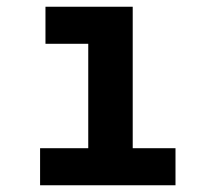

<svg xmlns="http://www.w3.org/2000/svg" viewBox="-20 -550 640 570"><path d="M99 0V-110H242V-420H115V-530H374V-110H501V0Z"/></svg>

Font: Iosevka Curly XBdEx
Style: Regular
Weight: 800
Width: 7
Monospace: yes
Designer: Belleve Invis
Foundry: Belleve Invis
Version: Version 11.1.0; ttfautohint (v1.8.3)